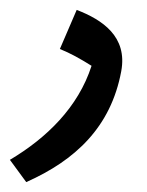

<svg xmlns="http://www.w3.org/2000/svg" viewBox="-20 -210 297 388"><path d="M33 158C132 114 204 47 225 -66C238 -136 187 -170 135 -190L101 -111C123 -102 141 -92 165 -77C138 7 74 69 0 113Z"/></svg>

Font: Noto Sans Arabic Cond SemBd
Style: Regular
Weight: 600
Width: 3
Designer: Monotype Design Team, Nadine Chahine, Nizar Qandah and Khaled Hosny
Foundry: Monotype Imaging Inc.
Version: Version 2.012